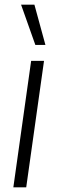

<svg xmlns="http://www.w3.org/2000/svg" viewBox="-20 -800 245 820"><path d="M37 0 113 -540H168L92 0ZM131 -608 70 -780H127L174 -608Z"/></svg>

Font: Mohave Light Light
Style: Italic
Weight: 300
Italic angle: -8°
Version: Version 2.003